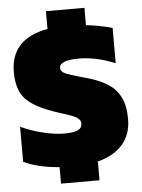

<svg xmlns="http://www.w3.org/2000/svg" viewBox="-56 -774 669 905"><g transform="rotate(-5 278.5 -322.0)"><path d="M195.8 85.9V7.8Q93.3 0 26.9 -32.2V-198.2Q73.7 -175.8 130.4 -161.9Q187 -147.9 233.9 -147.9Q275.4 -147.9 295.7 -157.2Q315.9 -166.5 315.9 -188Q315.9 -193.4 314.5 -198Q313 -202.6 309.3 -206.5Q305.7 -210.4 301.8 -213.9Q297.9 -217.3 290.3 -220.9Q282.7 -224.6 276.4 -227.3Q270 -230 258.5 -233.9Q247.1 -237.8 238.5 -240.5Q230 -243.2 214.8 -248Q199.7 -252.9 189 -256.8Q93.3 -290.5 56.6 -333.5Q20 -376.5 20 -457Q20 -614.3 195.8 -646V-730H377.9V-647.9Q441.4 -641.1 502 -624V-457Q411.6 -494.1 331.1 -494.1Q238.8 -494.1 238.8 -458Q238.8 -440.9 258.5 -431.4Q278.3 -421.9 338.9 -405.3Q345.2 -403.8 348.1 -402.8Q406.2 -387.2 444.1 -366.5Q481.9 -345.7 502 -317.9Q522 -290 529.5 -260Q537.1 -230 537.1 -188Q537.1 -119.1 496.8 -71.3Q456.5 -23.4 377.9 -2.9V85.9Z"/></g></svg>

Font: Kanit ExtraBold
Style: Regular
Weight: 800
Designer: Katatrad Team
Foundry: CadsonDemak
Version: Version 1.000;PS 001.000;hotconv 1.0.88;makeotf.lib2.5.64775